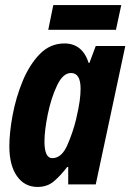

<svg xmlns="http://www.w3.org/2000/svg" viewBox="-20 -730 516 760"><path d="M439 -612 460 -710H191L171 -612ZM156 -170Q156 -213 169 -277Q182 -341 205.5 -391Q229 -441 261 -441Q299 -441 299 -379Q299 -358 295.5 -331Q292 -304 281 -257Q269 -207 246.5 -155.5Q224 -104 187 -104Q156 -104 156 -170ZM246 -69H250V0H359L476 -548H359L334 -481H331Q306 -558 235 -558Q178 -558 137 -515.5Q96 -473 69.5 -408.5Q43 -344 30 -274.5Q17 -205 17 -151Q17 -76 47 -33Q77 10 129 10Q167 10 193.5 -12.5Q220 -35 246 -69Z"/></svg>

Font: Noto Sans UI Condensed ExtraBold
Style: Italic
Weight: 800
Width: 3
Designer: Monotype Design Team
Foundry: Monotype Imaging Inc.
Version: 1.001